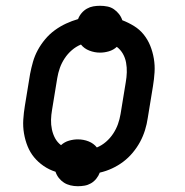

<svg xmlns="http://www.w3.org/2000/svg" viewBox="-20 -597 640 664"><path d="M249 47Q236 47 223.5 44Q211 41 201 34.5Q191 28 183.5 18.5Q176 9 172 -3Q150 -10 131 -23Q112 -36 98 -53Q84 -70 75.5 -91Q67 -112 63 -135.5Q59 -159 60.5 -183Q62 -207 66 -231L84 -341Q88 -362 94 -383Q100 -404 110.5 -423.5Q121 -443 136 -461Q151 -479 169.5 -492.5Q188 -506 208.5 -515.5Q229 -525 250 -531Q254 -542 262 -551.5Q270 -561 280.5 -567Q291 -573 302.5 -575Q314 -577 326 -577Q339 -577 351.5 -574.5Q364 -572 374 -565Q384 -558 391.5 -548.5Q399 -539 403 -527Q424 -519 443.5 -507Q463 -495 477 -477.5Q491 -460 499.5 -439Q508 -418 512 -394.5Q516 -371 514.5 -347Q513 -323 509 -299L491 -189Q488 -168 481.5 -147Q475 -126 464.5 -106.5Q454 -87 439 -69Q424 -51 406 -37.5Q388 -24 367.5 -14.5Q347 -5 325 0Q321 11 313 21Q305 31 294.5 37Q284 43 272.5 45Q261 47 249 47ZM315 -87Q332 -94 346.5 -106.5Q361 -119 371.5 -135Q382 -151 388 -168Q394 -185 397 -203L415 -313Q418 -330 418.5 -347Q419 -364 416 -380.5Q413 -397 405 -411Q397 -425 384 -435Q372 -424 356.5 -419.5Q341 -415 326 -415Q307 -415 289 -422Q271 -429 260 -443Q243 -436 228.5 -423.5Q214 -411 203.5 -395Q193 -379 187 -362Q181 -345 178 -327L160 -217Q157 -200 156.5 -183Q156 -166 159.5 -149.5Q163 -133 170.5 -119Q178 -105 191 -95Q203 -106 218.5 -110.5Q234 -115 249 -115Q269 -115 286.5 -108Q304 -101 315 -87Z"/></svg>

Font: Iosevka Slab Medium Extended
Style: Italic
Weight: 500
Width: 7
Italic angle: -9°
Monospace: yes
Designer: Belleve Invis
Foundry: Belleve Invis
Version: Version 11.1.0; ttfautohint (v1.8.3)